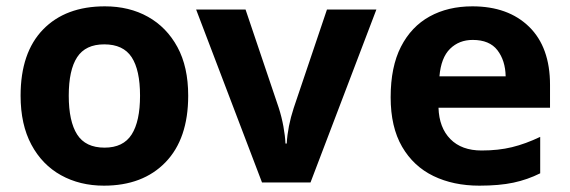

<svg xmlns="http://www.w3.org/2000/svg" viewBox="-20 -576 1799 606"><path d="M574 -274Q574 -138 502.5 -64Q431 10 308 10Q232 10 172.5 -23Q113 -56 79 -119.5Q45 -183 45 -274Q45 -410 116 -483Q187 -556 311 -556Q388 -556 447 -523Q506 -490 540 -427.5Q574 -365 574 -274ZM197 -274Q197 -193 223.5 -151.5Q250 -110 310 -110Q369 -110 395.5 -151.5Q422 -193 422 -274Q422 -355 395.5 -395.5Q369 -436 309 -436Q250 -436 223.5 -395.5Q197 -355 197 -274Z M807 0 599 -546H755L860 -235Q869 -207 874.5 -177Q880 -147 881 -123H885Q888 -177 907 -235L1012 -546H1168L960 0Z M1471 -556Q1584 -556 1650 -491.5Q1716 -427 1716 -308V-236H1364Q1366 -173 1401.5 -137Q1437 -101 1500 -101Q1553 -101 1596 -111.5Q1639 -122 1685 -144V-29Q1645 -9 1600.5 0.5Q1556 10 1493 10Q1411 10 1348 -20.5Q1285 -51 1249 -113Q1213 -175 1213 -269Q1213 -365 1245.5 -428.5Q1278 -492 1336 -524Q1394 -556 1471 -556ZM1472 -450Q1429 -450 1400.5 -422Q1372 -394 1367 -335H1576Q1575 -385 1550 -417.5Q1525 -450 1472 -450Z"/></svg>

Font: Noto Sans IKEA
Style: Bold
Weight: 600
Designer: Monotype Design Team
Foundry: Monotype Imaging Inc.
Version: Version 2.001